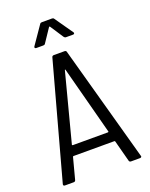

<svg xmlns="http://www.w3.org/2000/svg" viewBox="-163 -979 831 1064"><g transform="rotate(-20 252.0 -447.0)"><path d="M254 -855 305 -777C308 -773 312 -770 317 -770H359C364 -770 367 -773 367 -776C367 -778 367 -780 365 -782L291 -888C288 -893 284 -894 279 -894H220C215 -894 211 -893 208 -888L135 -782C131 -776 134 -770 142 -770H183C188 -770 192 -771 195 -776L248 -855C249 -857 253 -857 254 -855ZM420 0H473C479 0 483 -3 483 -8C483 -9 482 -10 482 -11L294 -692C293 -697 289 -700 283 -700H219C213 -700 209 -696 208 -691L22 -11C20 -4 24 0 31 0H83C89 0 93 -4 94 -9L127 -134C128 -137 130 -137 132 -137H371C373 -137 375 -137 376 -134L409 -9C410 -4 414 0 420 0ZM144 -199 249 -601C250 -604 252 -604 253 -601L359 -199C360 -197 357 -195 355 -195H148C146 -195 143 -197 144 -199Z"/></g></svg>

Font: Barlow Semi Condensed
Style: Regular
Weight: 400
Width: 4
Designer: Jeremy Tribby
Foundry: Tribby Type
Version: Version 1.422;hotconv 1.0.109;makeotfexe 2.5.65596